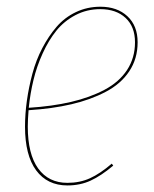

<svg xmlns="http://www.w3.org/2000/svg" viewBox="-20 -548 462 577"><path d="M393.6 -420.9Q393.6 -371.6 368.4 -333.7Q343.3 -295.9 297.6 -272Q252 -248 194.3 -234.6Q136.7 -221.2 65.9 -216.8Q63.5 -188.5 63.5 -167.5Q63.5 -85 94.7 -41.7Q126 1.5 182.6 1.5Q220.2 1.5 250.7 -12.5Q281.2 -26.4 315.9 -56.2L320.3 -50.3Q283.7 -19.5 252.2 -5.1Q220.7 9.3 182.6 9.3Q122.1 9.3 88.6 -36.1Q55.2 -81.5 55.2 -167Q55.2 -205.6 60.8 -245.6Q66.4 -285.6 77.4 -326.7Q88.4 -367.7 107.2 -403.6Q126 -439.5 150.1 -467.5Q174.3 -495.6 208.3 -511.7Q242.2 -527.8 281.7 -527.8Q332 -527.8 362.8 -499.3Q393.6 -470.7 393.6 -420.9ZM281.2 -520.5Q241.2 -520.5 207 -502.7Q172.9 -484.9 149.4 -455.8Q126 -426.8 108.2 -387.5Q90.3 -348.1 80.6 -307.6Q70.8 -267.1 66.4 -224.1Q136.7 -228.5 193.4 -241.7Q250 -254.9 293.9 -278.1Q337.9 -301.3 361.8 -337.6Q385.7 -374 385.7 -420.9Q385.7 -467.8 357.4 -494.1Q329.1 -520.5 281.2 -520.5Z"/></svg>

Font: Fira Sans Compressed Eight
Style: Italic
Weight: 100
Width: 3
Italic angle: -8°
Designer: Carrois Corporate & Edenspiekermann AG
Foundry: Carrois Corporate GbR & Edenspiekermann AG
Version: Version 4.203;PS 004.203;hotconv 1.0.88;makeotf.lib2.5.64775